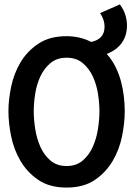

<svg xmlns="http://www.w3.org/2000/svg" viewBox="-20 -833 610 865"><path d="M280 -85Q324 -85 353 -110Q382 -135 398.5 -172.5Q415 -210 421.5 -253Q428 -296 428 -332Q428 -368 421.5 -410Q415 -452 398.5 -488Q382 -524 353 -548.5Q324 -573 280 -573Q236 -573 207 -548.5Q178 -524 161.5 -488Q145 -452 138.5 -410Q132 -368 132 -332Q132 -296 138.5 -253Q145 -210 161.5 -172.5Q178 -135 207 -110Q236 -85 280 -85ZM520 -813 527 -803Q540 -783 546 -761.5Q552 -740 552 -718Q552 -672 528.5 -639.5Q505 -607 461 -590Q485 -563 500.5 -531.5Q516 -500 525 -466.5Q534 -433 538 -398.5Q542 -364 542 -332Q542 -280 530 -220Q518 -160 488 -108.5Q458 -57 407.5 -22.5Q357 12 280 12Q203 12 152.5 -22.5Q102 -57 72 -108.5Q42 -160 30 -220Q18 -280 18 -332Q18 -384 30.5 -443.5Q43 -503 73 -553Q103 -603 153.5 -636.5Q204 -670 280 -670Q309 -670 337.5 -663.5Q366 -657 391 -644Q451 -657 451 -712Q451 -739 438 -762L431 -774Z"/></svg>

Font: Codetta
Style: Bold
Weight: 700
Designer: Ulrich Proeller
Foundry: PROSA GmbH
Version: Version 2.00;September 29, 2018;FontCreator 11.5.0.2427 64-b